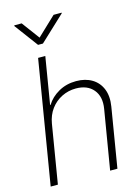

<svg xmlns="http://www.w3.org/2000/svg" viewBox="-137 -1018 799 1095"><g transform="rotate(-15 262.0 -471.0)"><path d="M121.6 -344.7 64.5 0H22L142.6 -727.5H185.1L139.2 -450.2H142.1Q167 -491.2 213.1 -517.3Q259.3 -543.5 316.9 -543.5Q371.1 -543.5 409.9 -520.3Q448.7 -497.1 466.3 -453.9Q483.9 -410.6 474.1 -351.1L416 0H373L431.2 -349.1Q442.9 -419.4 407.7 -461.4Q372.6 -503.4 304.7 -503.4Q260.3 -503.4 221.4 -484.1Q182.6 -464.8 156.2 -429.4Q129.9 -394 121.6 -344.7ZM103 -941.9 180.7 -836.9 291.5 -941.9H339.4L338.4 -938L190.4 -799.3H161.6L58.6 -938L59.6 -941.9Z"/></g></svg>

Font: Inter Display Extra Light
Style: Italic
Weight: 200
Italic angle: -9.39999°
Designer: Rasmus Andersson
Foundry: rsms
Version: Version 4.000;git-4fc901f